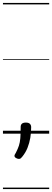

<svg xmlns="http://www.w3.org/2000/svg" viewBox="-20 -905 353 1300"><path d="M108 171Q99 171 88.5 165Q78 159 78 150Q78 146 80.5 141Q83 136 87 130Q101 103 108 81.5Q115 60 117.5 31.5Q120 3 120 -46Q120 -60 128.5 -67.5Q137 -75 155 -75Q174 -75 182.5 -66.5Q191 -58 191 -44Q191 -6 185 29Q179 64 166 96.5Q153 129 130 157Q126 162 121 166.5Q116 171 108 171ZM0 365H313V375H0ZM0 -20H313V0H0ZM0 -505H313V-500H0ZM0 -885H313V-875H0Z"/></svg>

Font: Playwrite GB S Guides
Style: Regular
Weight: 400
Designer: Veronika Burian, José Scaglione
Foundry: TypeTogether
Version: Version 1.003